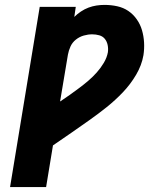

<svg xmlns="http://www.w3.org/2000/svg" viewBox="-20 -763 640 783"><path d="M21 0 142 -735H289L283 -694Q295 -706 310 -716Q325 -726 341 -732Q357 -738 373.5 -740.5Q390 -743 406 -743Q433 -743 458 -737.5Q483 -732 503 -718.5Q523 -705 537.5 -684.5Q552 -664 559 -640Q566 -616 567.5 -590Q569 -564 565 -538Q558 -497 535 -458Q512 -419 481 -386.5Q450 -354 415 -326Q380 -298 343 -272Q306 -246 269.5 -220.5Q233 -195 196 -170L168 0ZM225 -349Q245 -362 264.5 -376Q284 -390 303.5 -404.5Q323 -419 341 -434.5Q359 -450 375 -468Q391 -486 403.5 -507Q416 -528 420 -550Q422 -565 419 -579.5Q416 -594 407.5 -604.5Q399 -615 385 -619Q371 -623 356 -623Q339 -623 321.5 -618Q304 -613 289.5 -601.5Q275 -590 267.5 -573.5Q260 -557 257 -540Z"/></svg>

Font: Iosevka Heavy Extended Oblique
Style: Regular
Weight: 900
Width: 7
Italic angle: -9°
Monospace: yes
Designer: Belleve Invis
Foundry: Belleve Invis
Version: Version 32.5.0; ttfautohint (v1.8.4)